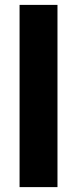

<svg xmlns="http://www.w3.org/2000/svg" viewBox="-20 -765 315 785"><path d="M60 0V-745H215V0Z"/></svg>

Font: Plus Jakarta Display
Style: Bold
Weight: 700
Designer: Gumpita Rahayu
Foundry: Tokotype Studio
Version: Version 1.000;hotconv 1.0.109;makeotfexe 2.5.65596